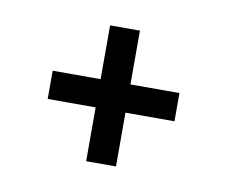

<svg xmlns="http://www.w3.org/2000/svg" viewBox="-43 -477 420 355"><g transform="rotate(10 167.0 -299.5)"><path d="M138 -172V-427H194V-172ZM48 -273V-326H286V-273Z"/></g></svg>

Font: Bricolage Grotesque 24pt Condensed ExtraLight
Style: Regular
Weight: 250
Width: 3
Designer: Mathieu Triay
Foundry: Atelier Triay
Version: Version 1.001;gftools[0.9.33.dev8+g029e19f]